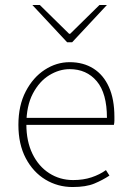

<svg xmlns="http://www.w3.org/2000/svg" viewBox="-20 -740 518 772"><path d="M272 12Q212 12 162.5 -18Q113 -48 83.5 -104Q54 -160 54 -238Q54 -316 83.5 -372.5Q113 -429 160 -459.5Q207 -490 260 -490Q315 -490 355.5 -464.5Q396 -439 418 -390Q440 -341 440 -270Q440 -263 440 -255Q440 -247 438 -238H70V-266H410Q410 -365 369 -413.5Q328 -462 260 -462Q218 -462 178 -437.5Q138 -413 112 -363.5Q86 -314 86 -240Q86 -172 110.5 -121.5Q135 -71 178 -43.5Q221 -16 274 -16Q315 -16 348 -27Q381 -38 406 -56L420 -34Q393 -16 359.5 -2Q326 12 272 12ZM250 -570 110 -720H140L258 -604H262L380 -720H410L270 -570Z"/></svg>

Font: Source Sans 3 ExtraLight ExtraLight
Style: Regular
Weight: 250
Version: Version 3.052;hotconv 1.1.0;makeotfexe 2.6.0